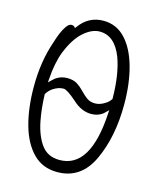

<svg xmlns="http://www.w3.org/2000/svg" viewBox="-109 -785 719 875"><g transform="rotate(15 250.0 -347.5)"><path d="M460 -363Q460 -211 408 -99Q356 13 244 13Q175 13 130 -32.5Q85 -78 63 -157Q41 -236 41 -337Q41 -455 75 -553Q92 -609 110 -634Q122 -652 133.5 -652Q145 -652 149 -647L153 -642L157 -647Q200 -708 271 -708Q332 -708 374 -663.5Q416 -619 438 -541Q460 -463 460 -363ZM402 -374V-376Q401 -490 373 -566Q338 -656 267 -656Q230 -656 191.5 -622Q153 -588 125 -518Q104 -463 99 -384L98 -371Q115 -388 125 -396Q149 -413 178.5 -413Q208 -413 226 -401.5Q244 -390 259 -374Q274 -358 290 -346Q306 -334 330 -334Q354 -334 379 -351Q392 -359 402 -374ZM125 -345Q110 -335 98 -316Q100 -248 111 -192Q124 -125 154 -84Q184 -43 240 -43Q386 -43 400 -308L401 -321Q386 -306 379 -300Q356 -283 325 -283Q278 -283 236 -323Q191 -362 175 -362Q150 -362 125 -345Z"/></g></svg>

Font: Moon Stars Kai HW Light
Style: Regular
Weight: 300
Designer: GuiWonder
Version: Version 1.101